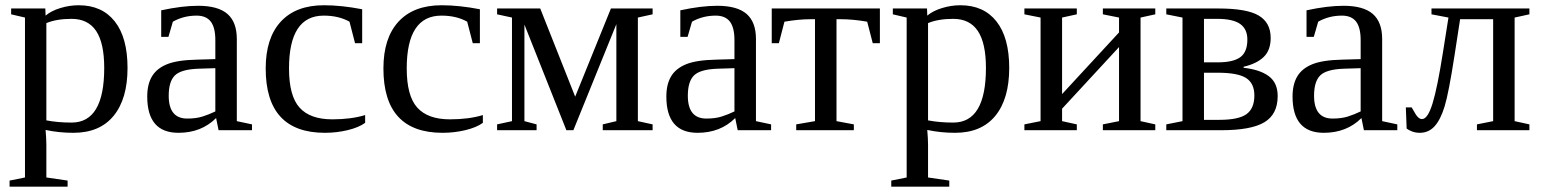

<svg xmlns="http://www.w3.org/2000/svg" viewBox="-20 -491 5811 724"><path d="M74.2 -424.8 22 -437V-459H150.9L151.9 -432.1Q172.4 -449.7 206.8 -460.4Q241.2 -471.2 276.9 -471.2Q364.7 -471.2 412.8 -410.2Q460.9 -349.1 460.9 -234.9Q460.9 -118.2 408.4 -54.2Q356 9.8 256.8 9.8Q201.7 9.8 151.9 -1Q154.8 34.2 154.8 54.2V178.2L234.9 189.9V212.9H16.1V189.9L74.2 178.2ZM373 -234.9Q373 -328.6 342.5 -374.3Q312 -419.9 250 -419.9Q192.9 -419.9 154.8 -403.8V-37.1Q198.2 -28.8 250 -28.8Q373 -28.8 373 -234.9Z M727.1 -469.2Q802.2 -469.2 837.6 -438.5Q873 -407.7 873 -344.2V-34.2L930.2 -22V0H804.2L794.9 -45.9Q739.3 9.8 652.8 9.8Q535.2 9.8 535.2 -127Q535.2 -172.9 553 -202.9Q570.8 -232.9 609.9 -248.8Q648.9 -264.6 723.1 -266.1L792 -268.1V-339.8Q792 -387.2 774.7 -409.7Q757.3 -432.1 721.2 -432.1Q672.4 -432.1 631.8 -409.2L615.2 -352.1H587.9V-452.1Q667 -469.2 727.1 -469.2ZM792 -233.9 728 -231.9Q662.6 -229.5 639.4 -206.5Q616.2 -183.6 616.2 -129.9Q616.2 -43.9 686 -43.9Q719.2 -43.9 743.4 -51.5Q767.6 -59.1 792 -70.8Z M1356.9 -27.8Q1333 -10.3 1291 -0.2Q1249 9.8 1205.1 9.8Q981.9 9.8 981.9 -232.9Q981.9 -347.7 1038.8 -409.4Q1095.7 -471.2 1201.7 -471.2Q1267.6 -471.2 1345.7 -456.1V-328.1H1318.8L1297.9 -409.2Q1257.3 -432.1 1200.7 -432.1Q1069.8 -432.1 1069.8 -232.9Q1069.8 -129.4 1109.6 -85.2Q1149.4 -41 1232.9 -41Q1304.2 -41 1356.9 -57.1Z M1800.8 -27.8Q1776.9 -10.3 1734.9 -0.2Q1692.9 9.8 1648.9 9.8Q1425.8 9.8 1425.8 -232.9Q1425.8 -347.7 1482.7 -409.4Q1539.6 -471.2 1645.5 -471.2Q1711.4 -471.2 1789.6 -456.1V-328.1H1762.7L1741.7 -409.2Q1701.2 -432.1 1644.5 -432.1Q1513.7 -432.1 1513.7 -232.9Q1513.7 -129.4 1553.5 -85.2Q1593.3 -41 1676.8 -41Q1748 -41 1800.8 -57.1Z M1910.6 -424.8 1854.5 -437V-459H2017.1L2148.9 -126.5L2283.7 -459H2440.9V-437L2385.3 -424.8V-34.2L2440.9 -22V0H2252.9V-22L2304.2 -34.2V-399.9L2142.1 0H2115.7L1957.5 -398.4V-34.2L2003.4 -22V0H1854.5V-22L1910.6 -34.2Z M2684.6 -469.2Q2759.8 -469.2 2795.2 -438.5Q2830.6 -407.7 2830.6 -344.2V-34.2L2887.7 -22V0H2761.7L2752.4 -45.9Q2696.8 9.8 2610.4 9.8Q2492.7 9.8 2492.7 -127Q2492.7 -172.9 2510.5 -202.9Q2528.3 -232.9 2567.4 -248.8Q2606.4 -264.6 2680.7 -266.1L2749.5 -268.1V-339.8Q2749.5 -387.2 2732.2 -409.7Q2714.8 -432.1 2678.7 -432.1Q2629.9 -432.1 2589.4 -409.2L2572.8 -352.1H2545.4V-452.1Q2624.5 -469.2 2684.6 -469.2ZM2749.5 -233.9 2685.5 -231.9Q2620.1 -229.5 2596.9 -206.5Q2573.7 -183.6 2573.7 -129.9Q2573.7 -43.9 2643.6 -43.9Q2676.8 -43.9 2700.9 -51.5Q2725.1 -59.1 2749.5 -70.8Z M3297.9 -459V-328.1H3271L3250 -409.2Q3195.8 -418.5 3152.8 -418.5H3134.3V-34.2L3199.7 -22V0H2982.4V-22L3053.2 -34.2V-418.5H3035.2Q2992.2 -418.5 2938 -409.2L2917 -328.1H2890.1V-459Z M3398.9 -424.8 3346.7 -437V-459H3475.6L3476.6 -432.1Q3497.1 -449.7 3531.5 -460.4Q3565.9 -471.2 3601.6 -471.2Q3689.5 -471.2 3737.5 -410.2Q3785.6 -349.1 3785.6 -234.9Q3785.6 -118.2 3733.2 -54.2Q3680.7 9.8 3581.5 9.8Q3526.4 9.8 3476.6 -1Q3479.5 34.2 3479.5 54.2V178.2L3559.6 189.9V212.9H3340.8V189.9L3398.9 178.2ZM3697.8 -234.9Q3697.8 -328.6 3667.2 -374.3Q3636.7 -419.9 3574.7 -419.9Q3517.6 -419.9 3479.5 -403.8V-37.1Q3522.9 -28.8 3574.7 -28.8Q3697.8 -28.8 3697.8 -234.9Z M3903.8 -424.8 3842.8 -437V-459H4040.5V-437L3984.9 -424.8V-136.2L4199.7 -368.7V-424.8L4138.7 -437V-459H4336.4V-437L4280.8 -424.8V-34.2L4336.4 -22V0H4138.7V-22L4199.7 -34.2V-313.5L3984.9 -81.1V-34.2L4040.5 -22V0H3842.8V-22L3903.8 -34.2Z M4377.9 0V-22L4439 -34.2V-424.8L4377.9 -437V-459H4574.2Q4682.1 -459 4726.8 -432.1Q4771.5 -405.3 4771.5 -348.1Q4771.5 -301.3 4744.9 -275.9Q4718.3 -250.5 4669.4 -239.3V-235.4Q4731.4 -228.5 4764.6 -203.6Q4797.9 -178.7 4797.9 -128.9Q4797.9 -60.1 4747.8 -30Q4697.8 0 4585.4 0ZM4578.1 -39.1Q4650.4 -39.1 4680.2 -60.5Q4710 -82 4710 -130.9Q4710 -177.2 4678.5 -197Q4647 -216.8 4571.8 -216.8H4520V-39.1ZM4520 -255.9H4571.8Q4630.4 -255.9 4657 -275.4Q4683.6 -294.9 4683.6 -341.8Q4683.6 -381.3 4656.5 -400.6Q4629.4 -419.9 4569.8 -419.9H4520Z M5045.9 -469.2Q5121.1 -469.2 5156.5 -438.5Q5191.9 -407.7 5191.9 -344.2V-34.2L5249 -22V0H5123L5113.8 -45.9Q5058.1 9.8 4971.7 9.8Q4854 9.8 4854 -127Q4854 -172.9 4871.8 -202.9Q4889.6 -232.9 4928.7 -248.8Q4967.8 -264.6 5042 -266.1L5110.8 -268.1V-339.8Q5110.8 -387.2 5093.5 -409.7Q5076.2 -432.1 5040 -432.1Q4991.2 -432.1 4950.7 -409.2L4934.1 -352.1H4906.7V-452.1Q4985.8 -469.2 5045.9 -469.2ZM5110.8 -233.9 5046.9 -231.9Q4981.4 -229.5 4958.3 -206.5Q4935.1 -183.6 4935.1 -129.9Q4935.1 -43.9 5004.9 -43.9Q5038.1 -43.9 5062.3 -51.5Q5086.4 -59.1 5110.8 -70.8Z M5342.3 -42Q5363.8 -42 5382.1 -101.6Q5400.4 -161.1 5421.4 -295.4L5441.9 -424.8L5377.9 -437V-459H5747.1V-437L5691.4 -424.8V-34.2L5747.1 -22V0H5549.3V-22L5610.4 -34.2V-418.5H5485.8L5464.8 -282.2Q5442.9 -140.6 5427.5 -90.1Q5412.1 -39.6 5389.6 -14.9Q5367.2 9.8 5334 9.8Q5317.9 9.8 5304.4 4.6Q5291 -0.5 5284.2 -6.3L5281.2 -85.9H5303.2L5318.4 -60.1Q5321.3 -54.7 5327.9 -48.3Q5334.5 -42 5342.3 -42Z"/></svg>

Font: Tinos
Style: Regular
Weight: 400
Designer: Steve Matteson
Foundry: Monotype Imaging Inc.
Version: Version 1.23